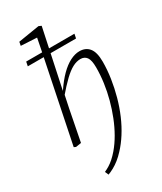

<svg xmlns="http://www.w3.org/2000/svg" viewBox="-242 -829 984 1165"><g transform="rotate(-30 250.0 -246.5)"><path d="M69 6 56 0 159 -503Q170 -555 180 -605Q190 -655 200 -707L213 -686L85 -693L90 -719L238 -743L256 -735L169 -325L171 -320L149 -215Q142 -179 135 -143Q128 -107 121 -71.5Q114 -36 107 0ZM60 -564 66 -594H404L398 -564ZM156 250 145 225Q163 217 180 206.5Q197 196 214.5 180.5Q232 165 251 143Q281 108 306.5 63.5Q332 19 352 -31.5Q372 -82 386.5 -136Q401 -190 408.5 -244.5Q416 -299 416 -351Q416 -402 401 -422.5Q386 -443 358 -443Q331 -443 302.5 -428Q274 -413 239.5 -380Q205 -347 159 -293L154 -330H171Q206 -382 241 -417Q276 -452 310.5 -469.5Q345 -487 376 -487Q420 -487 444 -457Q468 -427 468 -362Q468 -305 459 -245.5Q450 -186 434 -128Q418 -70 395 -16.5Q372 37 343 82.5Q314 128 281 163Q260 186 238.5 203Q217 220 196 231.5Q175 243 156 250Z"/></g></svg>

Font: Source Serif 4 Light
Style: Italic
Weight: 300
Italic angle: -12°
Designer: Frank Grießhammer
Foundry: Adobe Systems Incorporated
Version: Version 4.004;hotconv 1.0.116;makeotfexe 2.5.65601